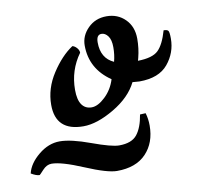

<svg xmlns="http://www.w3.org/2000/svg" viewBox="-70 -782 759 736"><g transform="rotate(-10 309.5 -414.5)"><path d="M389 -533Q396 -559 396 -588.5Q396 -618 385 -632.5Q374 -647 360 -647Q340 -647 340 -617Q340 -555 389 -533ZM452 -317 474 -318Q481 -295 481 -269Q481 -202 441.5 -160.5Q402 -119 328 -119Q291 -119 207 -154.5Q123 -190 85 -190Q66 -190 50 -172.5Q34 -155 33 -155Q20 -155 0 -167Q9 -205 48 -237Q87 -269 130.5 -269Q174 -269 249 -241.5Q324 -214 353 -214Q402 -214 423 -240.5Q444 -267 452 -317ZM445 -444Q418 -389 351 -349.5Q284 -310 231 -310Q123 -310 123 -412Q123 -476 160.5 -533.5Q198 -591 242 -620Q251 -618 259 -609Q267 -600 267 -590Q223 -529 223 -453Q223 -414 236.5 -395Q250 -376 274.5 -376Q299 -376 327.5 -403Q356 -430 368 -469Q289 -523 289 -614Q289 -652 318 -681Q347 -710 390.5 -710Q434 -710 463 -681Q492 -652 492 -605Q492 -567 483 -532L480 -521Q537 -522 559.5 -544Q582 -566 597 -619Q611 -619 615 -613.5Q619 -608 619 -583Q619 -528 583.5 -485Q548 -442 472 -442Q465 -442 445 -444Z"/></g></svg>

Font: Clara
Style: Regular
Weight: 400
Designer: Proyecto DEMO
Foundry: Proyecto DEMO
Version: Version 1.002